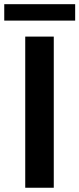

<svg xmlns="http://www.w3.org/2000/svg" viewBox="-42 -883 373 903"><path d="M76.7 -710.9V0H210.9V-710.9ZM-22 -863.3V-786.1H311.5V-863.3Z"/></svg>

Font: Vazirmatn SemiBold
Style: Regular
Weight: 600
Designer: Saber Rastikerdar
Foundry: Saber Rastikerdar
Version: Version 33.003